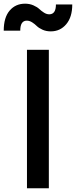

<svg xmlns="http://www.w3.org/2000/svg" viewBox="-68 -1013 409 1033"><path d="M205.1 -844.2Q180.2 -844.2 160.4 -853.3Q140.6 -862.3 129.9 -873Q119.1 -883.8 105 -892.8Q90.8 -901.9 76.2 -901.9Q41 -901.9 41 -848.1H-47.9Q-47.9 -918.9 -16.1 -956.1Q15.6 -993.2 66.9 -993.2Q91.8 -993.2 112.1 -984.1Q132.3 -975.1 143.3 -964.6Q154.3 -954.1 168.5 -945.1Q182.6 -936 196.8 -936Q232.9 -936 232.9 -988.8H320.8Q320.8 -920.9 288.3 -882.6Q255.9 -844.2 205.1 -844.2ZM77.1 0V-745.1H194.8V0Z"/></svg>

Font: Plus Jakarta Sans SemiBold
Style: Regular
Weight: 600
Designer: Gumpita Rahayu
Foundry: Tokotype
Version: Version 2.006